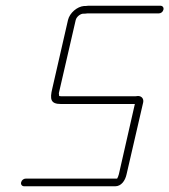

<svg xmlns="http://www.w3.org/2000/svg" viewBox="-20 -656 592 672"><path d="M65 -4H383C404 -4 418 -23 423 -46L481 -297C484 -310 476 -320 463 -320C458 -319 452 -319 445 -319H200C195 -319 191 -319 187 -320C187 -323 186 -327 186 -330L245 -586C248 -597 259 -606 269 -608C274 -608 280 -608 285 -609H535C543 -609 550 -614 552 -622C554 -630 549 -636 541 -636H289C284 -635 279 -635 274 -635C250 -633 224 -611 218 -586L163 -346C154 -309 157 -292 193 -292H452L396 -46C394 -39 392 -34 390 -31H71C63 -31 56 -26 54 -18C52 -10 57 -4 65 -4Z"/></svg>

Font: Electronic
Style: LtIt
Weight: 300
Version: Version 1.011